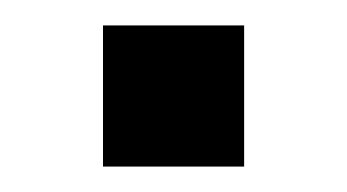

<svg xmlns="http://www.w3.org/2000/svg" viewBox="-20 -131 273 151"><path d="M61 0V-111H172V0Z"/></svg>

Font: Nunito Sans 12pt Medium
Style: Regular
Weight: 500
Designer: Vernon Adams
Foundry: Vernon Adams
Version: Version 3.101;gftools[0.9.27]